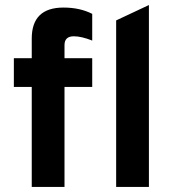

<svg xmlns="http://www.w3.org/2000/svg" viewBox="-20 -742 691 762"><path d="M441 -661 571 -722V0H441ZM236 0H106V-397H35V-511H106V-589Q106 -712 232 -712Q297 -712 346 -687V-581Q303 -598 273 -598Q236 -598 236 -563V-511H346V-397H236Z"/></svg>

Font: OVRPSS Recut ExtraBold
Style: Regular
Weight: 800
Designer: Giant Group
Foundry: Giant Group
Version: Version 1.001;hotconv 1.0.109;makeotfexe 2.5.65596